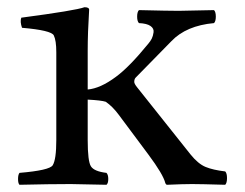

<svg xmlns="http://www.w3.org/2000/svg" viewBox="-20 -510 680 532"><path d="M223 -122Q223 -63 232 -49Q241 -35 275 -31Q280 -26 280 -14Q280 -2 275 2Q189 0 176 0Q118 0 34 2Q30 -2 30 -14Q30 -26 34 -31Q117 -38 126 -52Q136 -68 136 -122V-365Q136 -398 129 -412Q122 -426 41 -433Q35 -450 39 -461Q190 -481 214 -490Q227 -490 227 -483Q223 -419 223 -369V-262Q258 -265 301 -297Q338 -324 391 -389Q397 -396 400.5 -403Q404 -410 405.5 -420.5Q407 -431 397 -438Q387 -445 365 -446Q360 -451 360 -464Q360 -477 365 -482Q447 -480 475 -480Q491 -480 573 -482Q578 -477 578 -464Q578 -451 573 -446Q496 -439 455 -396L356 -295Q352 -291 352 -283Q352 -278 360 -268L508 -82Q529 -56 549.5 -47.5Q570 -39 604 -35Q609 -30 609 -16.5Q609 -3 604 2Q536 0 512 0Q487 0 443 2Q440 2 438 -3Q432 -27 391 -82L309 -192Q292 -215 273 -228Q261 -232 223 -234Z"/></svg>

Font: Libertinus Mono
Style: Regular
Weight: 400
Designer: Philipp H. Poll
Foundry: Khaled Hosny
Version: Version 6.7